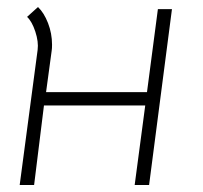

<svg xmlns="http://www.w3.org/2000/svg" viewBox="-20 -526 577 546"><path d="M404 0H363L393 -226H105L77 0H36L87 -384Q90 -407 80.5 -436Q71 -465 57 -478L88 -506Q105 -490 116.5 -460.5Q128 -431 128 -399Q128 -388 127 -382L111 -264H398L429 -500H469Z"/></svg>

Font: Bellota Text Light
Style: Italic
Weight: 300
Italic angle: -7.5°
Designer: Kemie Guaida
Foundry: Kemie Guaida
Version: Version 4.001